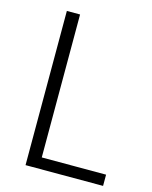

<svg xmlns="http://www.w3.org/2000/svg" viewBox="-107 -771 667 842"><g transform="rotate(15 226.0 -350.0)"><path d="M137 -51H443V0H91V-700H151V-11Z"/></g></svg>

Font: Pathway Extreme 28pt ExtraLight
Style: Regular
Weight: 250
Designer: Eduardo Rodriguez Tunni
Foundry: Eduardo Rodriguez Tunni
Version: Version 1.001;gftools[0.9.26]